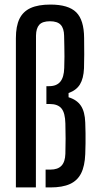

<svg xmlns="http://www.w3.org/2000/svg" viewBox="-20 -820 424 840"><path d="M49.5 0V-653Q49.5 -705.5 65.2 -737.8Q81 -770 114.2 -785Q147.5 -800 200.5 -800Q279.5 -800 313.5 -766.2Q347.5 -732.5 348 -654Q348.5 -613 348.5 -581.8Q348.5 -550.5 347.5 -521Q345.5 -476.5 329.8 -450.8Q314 -425 280 -413V-394.5Q316.5 -383.5 334 -357.2Q351.5 -331 353 -283.5Q354 -259 354.2 -237Q354.5 -215 354.2 -193Q354 -171 353 -146Q351 -94 335 -62Q319 -30 286.2 -15Q253.5 0 200.5 0H179.5V-78H200.5Q233 -78 249 -95Q265 -112 266 -147Q267 -182 267 -213.5Q267 -245 266 -280Q265 -326 249 -345.5Q233 -365 197.5 -365H183V-443H195Q228 -443 244 -462.8Q260 -482.5 261 -523Q262 -550.5 262 -572Q262 -593.5 261.5 -615Q261 -636.5 260.5 -663.5Q260 -696 245.5 -711.5Q231 -727 198.5 -727Q166 -727 152 -711.8Q138 -696.5 137.5 -664.5L137 0Z"/></svg>

Font: Big Shoulders Display Thin SemiBold
Style: Regular
Weight: 600
Version: Version 2.002